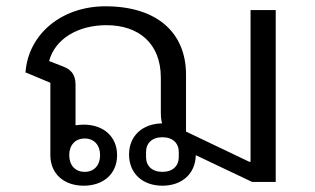

<svg xmlns="http://www.w3.org/2000/svg" viewBox="-20 -578 1000 610"><path d="M496 12C558 12 601 -26 602 -85L781 0H856V-546H776V-64H772L571 -160V-341C571 -474 479 -558 315 -558C176 -558 70 -470 61 -348L140 -315V-85C140 -26 183 12 246 12C309 12 352 -26 352 -85C352 -144 309 -182 246 -182C237 -182 228 -181 220 -180V-309C220 -344 203 -358 180 -367L136 -384C155 -455 228 -498 318 -498C421 -498 491 -440 491 -331V-221C491 -207 492 -196 495 -186C432 -185 390 -146 390 -87C390 -27 433 12 496 12ZM496 -32C463 -32 444 -51 444 -79V-95C444 -123 463 -142 496 -142C529 -142 548 -123 548 -95V-79C548 -51 529 -32 496 -32ZM249 -32C219 -32 200 -53 200 -85C200 -117 219 -138 249 -138C279 -138 298 -117 298 -85C298 -53 279 -32 249 -32Z"/></svg>

Font: IBM Plex Thai Looped
Style: Regular
Weight: 400
Designer: Mike Abbink, Paul van der Laan, Pieter van Rosmalen, Ben Mitchell, Mark Frömberg
Foundry: Bold Monday
Version: Version 1.0